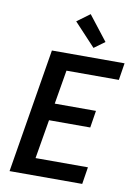

<svg xmlns="http://www.w3.org/2000/svg" viewBox="-104 -1051 808 1119"><g transform="rotate(10 300.0 -491.5)"><path d="M33 0 154 -735H584L568 -634H258L224 -433H468L452 -332H208L169 -101H479L463 0ZM390 -792 264 -927 340 -983 453 -838Z"/></g></svg>

Font: Iosevka Aile
Style: Bold Italic
Weight: 700
Italic angle: -9°
Designer: Belleve Invis
Foundry: Belleve Invis
Version: Version 28.0.1; ttfautohint (v1.8.4)